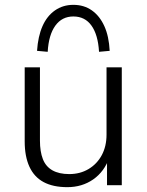

<svg xmlns="http://www.w3.org/2000/svg" viewBox="-20 -765 607 793"><path d="M258 8Q199 8 160 -13Q121 -34 101.5 -76.5Q82 -119 82 -181V-487H145V-184Q145 -139 157 -108Q169 -77 196.5 -61.5Q224 -46 266 -46Q311 -46 346 -67Q381 -88 400.5 -124.5Q420 -161 420 -209V-487H483V0H422V-115H432Q411 -56 365 -24Q319 8 258 8ZM177 -551 133 -555Q137 -615 155.5 -657Q174 -699 207 -722Q240 -745 283 -745Q327 -745 359.5 -722Q392 -699 411 -657Q430 -615 433 -555L389 -551Q385 -621 358 -659Q331 -697 283 -697Q236 -697 208.5 -659Q181 -621 177 -551Z"/></svg>

Font: Nunito Sans 11pt Light
Style: Regular
Weight: 300
Version: Version 3.101;gftools[0.9.27]